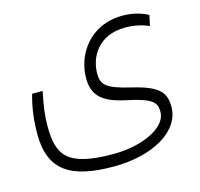

<svg xmlns="http://www.w3.org/2000/svg" viewBox="-85 -472 755 723"><g transform="rotate(-15 293.0 -110.5)"><path d="M273.9 159.2C428.2 159.2 541 91.8 541 -2.4C541 -56.2 520.5 -86.4 414.6 -111.3C316.4 -134.3 303.2 -152.8 303.2 -195.8C303.2 -258.8 344.7 -335.4 449.2 -335.4C484.4 -335.4 513.7 -328.6 541.5 -316.9L550.3 -357.4C527.8 -370.1 493.2 -381.3 452.1 -381.3C323.2 -381.3 258.3 -280.3 258.3 -189C258.3 -121.6 292.5 -88.9 383.8 -69.8C486.8 -48.3 496.1 -28.8 496.1 5.9C496.1 65.4 400.9 113.3 283.7 113.3C103.5 113.3 71.3 61.5 71.3 -52.2C71.3 -96.7 76.7 -130.4 87.9 -185.1H46.9C31.7 -131.8 26.4 -83 26.4 -32.7C26.4 109.9 107.4 159.2 273.9 159.2Z"/></g></svg>

Font: Cascadia Code PL ExtraLight
Style: Regular
Weight: 200
Monospace: yes
Designer: Aaron Bell
Foundry: Saja Typeworks
Version: Version 2404.023